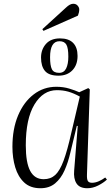

<svg xmlns="http://www.w3.org/2000/svg" viewBox="-20 -986 594 1020"><path d="M442 -59Q441 -33 447 -24Q453 -15 469 -15Q486 -15 504.5 -23Q523 -31 539 -43L548 -32Q530 -15 501.5 -0.5Q473 14 444 14Q403 14 386.5 -11.5Q370 -37 374 -80L393 -317H388L354 -176Q342 -124 323 -81Q304 -38 273 -12Q242 14 195 14Q141 14 108.5 -16.5Q76 -47 61 -97Q46 -147 46 -206Q46 -301 76 -372.5Q106 -444 159 -484.5Q212 -525 279 -525Q316 -525 347.5 -515.5Q379 -506 401 -496L449 -518L457 -511ZM212 -34Q249 -34 273.5 -56.5Q298 -79 318 -133Q338 -187 359 -281L404 -473Q371 -491 343 -499Q315 -507 282 -507Q209 -507 163 -431Q117 -355 117 -214Q117 -122 140.5 -78Q164 -34 212 -34ZM331 -946Q352 -966 369 -966Q384 -966 392.5 -956Q401 -946 401 -936Q401 -920 394 -903L211 -822L205 -831ZM291 -584Q240 -584 219 -609Q198 -634 198 -680Q198 -723 224 -752.5Q250 -782 299 -782Q345 -782 368.5 -758Q392 -734 392 -689Q392 -641 364.5 -612.5Q337 -584 291 -584ZM294 -599Q320 -599 331.5 -622.5Q343 -646 343 -685Q343 -731 332.5 -749Q322 -767 296 -767Q246 -767 246 -682Q246 -638 255.5 -618.5Q265 -599 294 -599Z"/></svg>

Font: Literata 72pt Light
Style: Italic
Weight: 300
Italic angle: -2°
Designer: Latin by Veronika Burian and Jose Scaglione. Greek by Irene Vlachou. Cyrillic by Vera Evstafieva
Foundry: TypeTogether
Version: Version 3.002